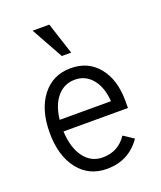

<svg xmlns="http://www.w3.org/2000/svg" viewBox="-138 -820 772 921"><g transform="rotate(-20 248.0 -359.5)"><path d="M277.3 -570.3H229.5L139.6 -732.4H224.6ZM249 12.7Q157.2 12.7 103 -57.1Q48.8 -127 48.8 -244.1Q48.8 -361.3 103 -431.2Q157.2 -501 249 -501Q337.9 -501 390.1 -436.5Q442.4 -372.1 442.4 -264.6V-227.5H113.3Q117.2 -143.6 153.3 -94.7Q189.5 -45.9 249 -45.9Q328.1 -45.9 372.1 -112.3L423.8 -78.1Q361.3 12.7 249 12.7ZM249 -442.4Q194.3 -442.4 158.7 -400.9Q123 -359.4 115.2 -286.1H377Q372.1 -358.4 337.4 -400.4Q302.7 -442.4 249 -442.4Z"/></g></svg>

Font: Lohit Devanagari
Style: Regular
Weight: 400
Version: 2.95.4